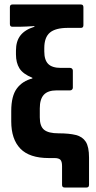

<svg xmlns="http://www.w3.org/2000/svg" viewBox="-20 -703 426 854"><path d="M267 131Q256 131 256 119V36Q256 15 248.5 7.5Q241 0 222 0H197Q111 0 70.5 -42Q30 -84 30 -163V-209Q30 -276 55 -309.5Q80 -343 124 -354V-357Q82 -374 66.5 -399Q51 -424 51 -461V-478Q51 -520 71 -545.5Q91 -571 133 -584V-587Q114 -586 98 -585Q82 -584 67 -584H35Q24 -584 24 -596V-671Q24 -683 35 -683H340Q351 -683 351 -671V-591Q351 -579 340 -579H282Q227 -579 202 -558Q177 -537 177 -489V-474Q177 -436 194.5 -418.5Q212 -401 251 -401H292Q297 -401 300.5 -397.5Q304 -394 304 -389V-313Q304 -308 300.5 -304.5Q297 -301 292 -301H232Q193 -301 175 -281.5Q157 -262 157 -221V-181Q157 -141 176.5 -125.5Q196 -110 240 -110Q288 -110 317.5 -102.5Q347 -95 361.5 -72.5Q376 -50 376 -2V119Q376 131 365 131Z"/></svg>

Font: Sofia Sans Condensed ExtraBold
Style: Regular
Weight: 800
Designer: Botio Nikoltchev, Ani Petrova
Foundry: lettersoup
Version: Version 4.101